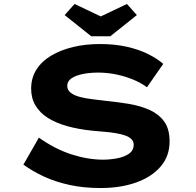

<svg xmlns="http://www.w3.org/2000/svg" viewBox="-20 -938 988 968"><path d="M487 10Q402 10 331 -5.5Q260 -21 202.5 -47.5Q145 -74 98 -108L176 -244Q258 -186 341 -159.5Q424 -133 500 -133Q533 -133 569 -139.5Q605 -146 629.5 -162.5Q654 -179 654 -208Q654 -225 642.5 -236.5Q631 -248 611 -255Q591 -262 564.5 -266.5Q538 -271 507.5 -273.5Q477 -276 446 -279Q376 -286 319 -302Q262 -318 221.5 -343.5Q181 -369 159 -406Q137 -443 137 -491Q137 -545 163.5 -587Q190 -629 238 -657.5Q286 -686 348.5 -701Q411 -716 483 -716Q558 -716 618.5 -702.5Q679 -689 725.5 -666Q772 -643 803 -616L721 -498Q690 -521 649.5 -537.5Q609 -554 564.5 -563Q520 -572 476 -572Q431 -572 395.5 -564.5Q360 -557 339.5 -542.5Q319 -528 319 -505Q319 -484 336.5 -470.5Q354 -457 382 -449.5Q410 -442 444 -438Q478 -434 510 -430Q570 -424 628 -414.5Q686 -405 732.5 -384.5Q779 -364 807 -326.5Q835 -289 835 -225Q835 -151 790 -98.5Q745 -46 666.5 -18Q588 10 487 10ZM440 -755 306 -862 356 -918 503 -848H473L620 -918L670 -862L536 -755Z"/></svg>

Font: Lexend Zetta
Style: Bold
Weight: 700
Designer: Bonnie Shaver-Troup, Thomas Jockin
Foundry: Lexend
Version: Version 1.007